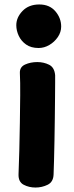

<svg xmlns="http://www.w3.org/2000/svg" viewBox="-20 -568 333 860"><path d="M139 272Q110 272 86 259.5Q62 247 63 213Q65 166 66.5 105.5Q68 45 69 -19.5Q70 -84 70.5 -142Q71 -200 69 -241Q68 -268 92.5 -279Q117 -290 147 -290Q176 -290 200 -278Q224 -266 227 -231Q227 -227 227 -199Q227 -171 226.5 -128Q226 -85 225.5 -35.5Q225 14 224 62.5Q223 111 222 151Q221 191 220 213Q219 247 193.5 259.5Q168 272 139 272ZM153 -353Q119 -353 97 -368.5Q75 -384 64 -407.5Q53 -431 53 -455Q53 -490 81 -519Q109 -548 156 -548Q202 -548 228 -517.5Q254 -487 254 -449Q254 -424 239 -402Q224 -380 201 -366.5Q178 -353 153 -353Z"/></svg>

Font: Playpen Sans ExtraBold
Style: Regular
Weight: 800
Designer: Laura Meseguer, Veronika Burian, José Scaglione
Foundry: TypeTogether
Version: Version 1.001